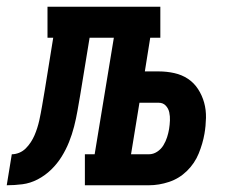

<svg xmlns="http://www.w3.org/2000/svg" viewBox="-76 -550 696 570"><path d="M-56 0 -41 -92Q-30 -92 -19 -96.5Q-8 -101 0.5 -109.5Q9 -118 15.5 -128Q22 -138 26.5 -148.5Q31 -159 34.5 -170Q38 -181 40.5 -192Q43 -203 45 -214Q47 -225 49 -236Q51 -248 53 -259.5Q55 -271 57 -283L82 -438H65V-530H400V-438H370L354 -338H395Q419 -338 441.5 -333Q464 -328 482 -316Q500 -304 512 -285.5Q524 -267 530 -245.5Q536 -224 535.5 -200Q535 -176 531 -153Q526 -124 514 -94.5Q502 -65 479 -42.5Q456 -20 426 -10Q396 0 366 0H176V-92H205L262 -438H190L162 -267Q158 -244 154 -221Q150 -198 144 -174.5Q138 -151 129 -128.5Q120 -106 107 -85Q94 -64 76 -46.5Q58 -29 36 -17.5Q14 -6 -9.5 -3Q-33 0 -56 0ZM313 -92H366Q379 -92 390.5 -99.5Q402 -107 409 -118.5Q416 -130 420 -142.5Q424 -155 426 -167Q428 -180 428.5 -192.5Q429 -205 426.5 -216.5Q424 -228 416 -236.5Q408 -245 395 -245H338Z"/></svg>

Font: Iosevka Slab SmBdExObl
Style: Regular
Weight: 600
Width: 7
Italic angle: -9°
Monospace: yes
Designer: Belleve Invis
Foundry: Belleve Invis
Version: Version 11.1.0; ttfautohint (v1.8.3)